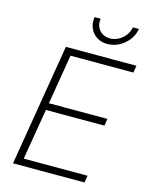

<svg xmlns="http://www.w3.org/2000/svg" viewBox="-136 -1021 865 1107"><g transform="rotate(15 297.0 -468.0)"><path d="M51.8 0 172.4 -727.5H593.8L586.4 -685.1H211.4L162.1 -388.2H511.2L504.4 -346.2H155.3L104.5 -42H485.8L478.5 0ZM398.4 -805.2Q361.3 -805.2 334.5 -822.8Q307.6 -840.3 294.9 -870.1Q282.2 -899.9 288.1 -936H324.2Q317.9 -895.5 341.1 -867.9Q364.3 -840.3 404.3 -840.3Q431.6 -840.3 455.3 -853Q479 -865.7 495.4 -887.5Q511.7 -909.2 516.6 -936H552.7Q546.4 -899.9 523.9 -870.1Q501.5 -840.3 468.5 -822.8Q435.5 -805.2 398.4 -805.2Z"/></g></svg>

Font: Inter 20pt ExtraLight
Style: Italic
Weight: 250
Italic angle: -9.3988°
Version: Version 4.001;git-66647c0bb